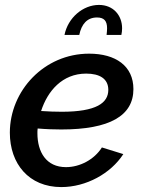

<svg xmlns="http://www.w3.org/2000/svg" viewBox="-20 -750 585 780"><path d="M374 -679C403 -679 415 -665 415 -635C415 -626 414 -618 413 -608H473C475 -617 476 -626 476 -635C476 -688 440 -730 382 -730C317 -730 256 -678 242 -608H302C311 -652 334 -679 374 -679ZM229 -224C426 -224 522 -280 522 -388C522 -482 450 -532 342 -532C159 -532 20 -381 20 -211C20 -85 97 10 229 10C330 10 430 -45 481 -124L394 -151C363 -102 305 -71 248 -71C168 -71 132 -132 132 -209C132 -215 132 -221 133 -228C168 -225 201 -224 229 -224ZM330 -451C385 -451 420 -430 420 -385C420 -332 372 -296 231 -296C205 -296 177 -297 147 -299C173 -380 233 -451 330 -451Z"/></svg>

Font: FIGSv2-sans-serif SmBold Italic
Style: Regular
Weight: 600
Italic angle: -12°
Designer: Matt McInerney, Pablo Impallari, Rodrigo Fuenzalida
Foundry: Matt McInerney, Pablo Impallari, Rodrigo Fuenzalida
Version: Version 4.020;hotconv 1.0.109;makeotfexe 2.5.65596